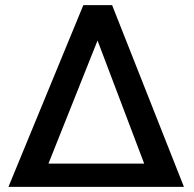

<svg xmlns="http://www.w3.org/2000/svg" viewBox="-20 -731 757 751"><path d="M544 -91 361.5 -572.5 169.5 -91ZM699.5 0H13L306 -711H418.5Z"/></svg>

Font: Roberto Sans Medium
Style: Regular
Weight: 500
Designer: Google (font) & Cristiano Sobral (main changes)
Version: Version 1.000;October 12, 2021;FontCreator 14.0.0.2814 64-bi